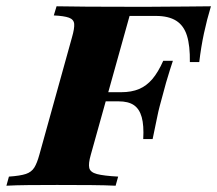

<svg xmlns="http://www.w3.org/2000/svg" viewBox="-51 -591 691 611"><path d="M-30.6 0 -22.6 -29Q13.7 -31.5 31.5 -37.5Q49.2 -43.5 58.1 -57.7Q66.9 -71.8 74.2 -98.4L178.2 -472.6Q186.3 -500.8 185.1 -514.9Q183.9 -529 168.5 -534.7Q153.2 -540.3 120.2 -541.9L129 -571Q166.9 -570.2 227 -569.8Q287.1 -569.4 369.4 -569.4Q396.8 -569.4 422.6 -569.4Q448.4 -569.4 477 -569.8Q505.6 -570.2 540.3 -570.2Q575 -570.2 620.2 -571Q607.3 -528.2 598 -484.7Q588.7 -441.1 583.1 -393.5H553.2Q554 -445.2 544 -477.4Q533.9 -509.7 509.7 -525Q485.5 -540.3 445.2 -540.3H361.3L237.9 -98.4Q229.8 -70.2 233.1 -56.5Q236.3 -42.7 257.7 -37.1Q279 -31.5 325 -29L316.9 0Q285.5 -1.6 238.3 -2Q191.1 -2.4 130.6 -2.4Q80.6 -2.4 39.5 -2Q-1.6 -1.6 -30.6 0ZM259.7 -268.5 267.7 -297.6H429L421 -268.5ZM404.8 -148.4Q407.3 -191.9 400 -218.1Q392.7 -244.4 375 -256.5Q357.3 -268.5 326.6 -268.5L334.7 -297.6Q367.7 -297.6 391.5 -307.7Q415.3 -317.7 433.9 -339.5Q452.4 -361.3 468.5 -397.6H499.2Q496 -387.9 489.9 -369Q483.9 -350 477.4 -327.8Q471 -305.6 465.3 -283.1Q461.3 -268.5 457.3 -253.6Q453.2 -238.7 448.4 -214.5Q443.5 -190.3 434.7 -148.4Z"/></svg>

Font: Playfair 5pt SemiExpanded Light Black
Style: Italic
Weight: 900
Italic angle: -15.6°
Version: Version 2.001;gftools[0.9.30]